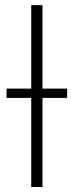

<svg xmlns="http://www.w3.org/2000/svg" viewBox="-20 -748 295 768"><path d="M149.9 -727.5V0H105V-727.5ZM6.3 -356.4V-393.6H248.5V-356.4Z"/></svg>

Font: Inter 24pt ExtraLight
Style: Regular
Weight: 250
Designer: Rasmus Andersson
Foundry: rsms
Version: Version 4.001;git-66647c0bb